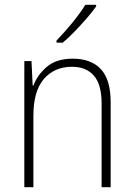

<svg xmlns="http://www.w3.org/2000/svg" viewBox="-20 -785 562 805"><path d="M285 -539Q362 -539 403 -495Q444 -451 444 -356V0H406V-351Q406 -431 373.5 -468Q341 -505 282 -505Q208 -505 164 -454Q120 -403 120 -300V0H82V-529H112L117 -426H120Q136 -470 176 -504.5Q216 -539 285 -539ZM383 -758Q367 -735 343 -707.5Q319 -680 293 -653Q267 -626 243 -606H217V-615Q249 -648 283 -689.5Q317 -731 338 -765H383Z"/></svg>

Font: Noto Sans Khmer UI SemiCondensed ExtraLight
Style: Regular
Weight: 200
Width: 4
Designer: Danh Hong and the Monotype Design Team
Foundry: Monotype Imaging Inc.
Version: Version 2.002; ttfautohint (v1.8.4.7-5d5b)